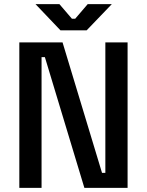

<svg xmlns="http://www.w3.org/2000/svg" viewBox="-20 -904 707 924"><path d="M73 0V-700H281L471 -72H487V-700H594V0H386L196 -629H180V0ZM271 -758 151 -884H266L326 -814H342L402 -884H518L397 -758Z"/></svg>

Font: Space Grotesk Medium
Style: Regular
Weight: 500
Designer: Florian Karsten
Foundry: Florian Karsten
Version: Version 2.000